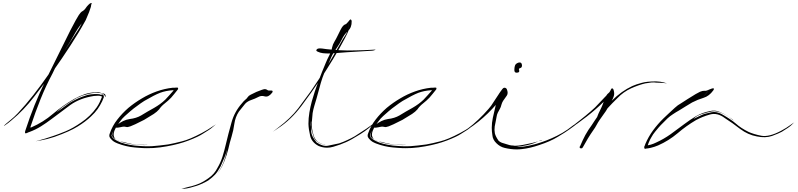

<svg xmlns="http://www.w3.org/2000/svg" viewBox="-20 -966 5026 1210"><path d="M527.3 -924.8Q537.1 -936.5 545.9 -943.4Q549.8 -946.3 553.7 -946.3Q556.6 -946.3 559.6 -942.4Q554.7 -941.4 547.9 -917Q542 -893.6 539.1 -887.7Q532.2 -873 523.4 -859.4Q514.6 -845.7 504.9 -833Q487.3 -809.6 471.7 -787.1Q457 -764.6 442.4 -738.3Q423.8 -704.1 402.3 -671.9Q380.9 -638.7 362.3 -605.5Q347.7 -580.1 335.9 -554.7Q324.2 -529.3 311.5 -503.9Q268.6 -423.8 235.4 -340.8Q202.1 -257.8 173.8 -171.9Q170.9 -163.1 171.9 -162.1Q172.9 -162.1 176.8 -163.1Q252 -195.3 314.5 -249Q377.9 -302.7 448.2 -342.8Q481.4 -361.3 515.6 -373Q550.8 -383.8 578.1 -383.8Q597.7 -386.7 609.4 -382.8Q621.1 -377.9 634.8 -376Q639.6 -375 643.6 -369.1Q645.5 -365.2 645.5 -362.3Q645.5 -359.4 644.5 -357.4Q644.5 -356.4 643.6 -355.5Q643.6 -354.5 642.6 -353.5Q639.6 -377 608.4 -379.9Q577.1 -383.8 539.1 -375Q518.6 -370.1 498 -363.3Q478.5 -355.5 462.9 -347.7Q377.9 -297.9 354.5 -275.4Q330.1 -252 328.1 -253.9Q329.1 -252.9 358.4 -274.4Q388.7 -296.9 393.6 -299.8Q424.8 -323.2 460 -339.8Q495.1 -357.4 533.2 -368.2Q553.7 -372.1 572.3 -373Q590.8 -374 607.4 -372.1Q614.3 -367.2 623 -370.1Q632.8 -374 634.8 -354.5Q634.8 -354.5 633.8 -351.6Q631.8 -348.6 624 -328.1Q611.3 -301.8 595.7 -279.3Q579.1 -255.9 553.7 -232.4Q520.5 -200.2 469.7 -168.9Q419.9 -137.7 323.2 -103.5Q275.4 -87.9 240.2 -82Q205.1 -76.2 205.1 -75.2Q205.1 -76.2 231.4 -83Q258.8 -89.8 319.3 -110.4Q345.7 -119.1 393.6 -138.7Q440.4 -158.2 493.2 -195.3Q519.5 -212.9 544.9 -237.3Q569.3 -260.7 589.8 -290Q600.6 -305.7 608.4 -322.3Q616.2 -338.9 623 -356.4Q624 -357.4 612.3 -361.3Q601.6 -364.3 572.3 -361.3Q484.4 -347.7 423.8 -304.7Q363.3 -260.7 304.7 -215.8Q272.5 -191.4 238.3 -169.9Q204.1 -148.4 164.1 -133.8Q161.1 -132.8 158.2 -131.8Q155.3 -130.9 152.3 -128.9Q137.7 -122.1 137.7 -129.9Q137.7 -130.9 137.7 -130.9Q137.7 -138.7 139.6 -142.6Q192.4 -306.6 269.5 -463.9Q346.7 -621.1 423.8 -775.4Q463.9 -852.5 476.6 -871.1Q489.3 -889.6 496.1 -893.6Q501 -895.5 506.8 -900.4Q513.7 -904.3 527.3 -924.8Q527.3 -924.8 520.5 -893.6Q512.7 -863.3 508.8 -842.8Q508.8 -842.8 527.3 -924.8ZM520.5 -839.8Q475.6 -757.8 422.9 -677.7Q371.1 -597.7 316.4 -520.5Q258.8 -437.5 194.3 -355.5Q130.9 -272.5 52.7 -208Q31.2 -189.5 10.7 -175.8Q5.9 -172.9 5.9 -172.9Q4.9 -172.9 4.9 -173.8Q4.9 -175.8 48.8 -211.9Q68.4 -227.5 91.8 -252Q114.3 -276.4 140.6 -306.6Q188.5 -362.3 239.3 -431.6Q290 -500 331.1 -565.4Q344.7 -583 369.1 -620.1Q393.6 -657.2 419.9 -697.3Q433.6 -718.8 447.3 -739.3Q460.9 -759.8 472.7 -778.3Q495.1 -811.5 512.7 -866.2Q530.3 -918.9 543.9 -933.6Q543.9 -933.6 543.9 -933.6Q544.9 -933.6 544.9 -933.6Q572.3 -957 520.5 -839.8Z M737.3 -164.1Q708 -158.2 708 -164.1Q708 -168.9 713.9 -175.8Q755.9 -210 796.9 -215.8Q838.9 -220.7 869.1 -238.3Q910.2 -263.7 951.2 -286.1Q992.2 -309.6 1021.5 -337.9Q1033.2 -350.6 1045.9 -364.3Q1057.6 -377.9 1069.3 -390.6Q1073.2 -395.5 1074.2 -396.5Q1074.2 -397.5 1069.3 -397.5Q1024.4 -394.5 988.3 -380.9Q953.1 -367.2 889.6 -330.1Q866.2 -315.4 844.7 -298.8Q822.3 -283.2 800.8 -264.6Q783.2 -250 766.6 -234.4Q750 -219.7 735.4 -199.2Q732.4 -194.3 720.7 -177.7Q709 -162.1 701.2 -142.6Q697.3 -131.8 696.3 -122.1Q695.3 -111.3 699.2 -102.5Q703.1 -90.8 716.8 -83Q730.5 -74.2 757.8 -71.3Q817.4 -53.7 866.2 -53.7Q915 -52.7 915 -52.7Q915 -51.8 889.6 -51.8Q865.2 -51.8 834 -54.7Q816.4 -55.7 799.8 -58.6Q783.2 -61.5 768.6 -65.4Q730.5 -74.2 707 -88.9Q683.6 -102.5 686.5 -114.3Q690.4 -127.9 692.4 -134.8Q694.3 -140.6 694.3 -140.6Q694.3 -140.6 692.4 -136.7Q690.4 -131.8 683.6 -114.3Q681.6 -96.7 720.7 -77.1Q758.8 -57.6 827.1 -48.8Q897.5 -42 940.4 -44.9Q982.4 -47.9 1039.1 -55.7Q1077.1 -62.5 1126 -75.2Q1174.8 -86.9 1252 -127.9Q1290 -148.4 1315.4 -166Q1340.8 -182.6 1340.8 -182.6Q1340.8 -182.6 1322.3 -167Q1304.7 -150.4 1256.8 -122.1Q1230.5 -104.5 1169.9 -81.1Q1109.4 -57.6 1032.2 -43.9Q990.2 -36.1 946.3 -33.2Q926.8 -32.2 906.2 -32.2Q882.8 -32.2 859.4 -34.2Q829.1 -36.1 801.8 -40Q773.4 -44.9 748 -52.7Q735.4 -56.6 722.7 -61.5Q710 -66.4 698.2 -73.2Q688.5 -79.1 676.8 -92.8Q668.9 -101.6 668.9 -111.3Q668.9 -118.2 671.9 -125Q688.5 -173.8 719.7 -212.9Q750 -252 789.1 -286.1Q829.1 -319.3 874 -345.7Q918 -372.1 966.8 -389.6Q991.2 -398.4 1016.6 -404.3Q1042 -410.2 1068.4 -413.1Q1074.2 -413.1 1080.1 -413.1Q1085.9 -414.1 1091.8 -414.1Q1092.8 -414.1 1094.7 -414.1Q1101.6 -415 1102.5 -410.2Q1103.5 -403.3 1098.6 -399.4Q1088.9 -386.7 1079.1 -375Q1069.3 -362.3 1058.6 -350.6Q1041 -332 1018.6 -314.5Q996.1 -296.9 982.4 -276.4Q969.7 -261.7 949.2 -248Q927.7 -235.4 888.7 -210.9Q820.3 -175.8 801.8 -169.9Q783.2 -163.1 775.4 -166Q770.5 -167 763.7 -168Q757.8 -168.9 737.3 -164.1Q737.3 -164.1 757.8 -181.6Q779.3 -199.2 793 -211.9Q793 -211.9 737.3 -164.1Z M1682.6 -395.5Q1698.2 -396.5 1698.2 -390.6Q1698.2 -384.8 1694.3 -380.9Q1671.9 -352.5 1649.4 -358.4Q1626 -365.2 1609.4 -355.5Q1586.9 -343.8 1563.5 -335.9Q1540 -328.1 1525.4 -312.5Q1508.8 -293 1504.9 -287.1Q1500 -281.2 1485.4 -262.7Q1462.9 -228.5 1457 -186.5Q1451.2 -143.6 1439.5 -105.5Q1427.7 -67.4 1418.9 -27.3Q1409.2 11.7 1394.5 48.8Q1381.8 82 1366.2 105.5Q1350.6 128.9 1349.6 128.9Q1350.6 128.9 1366.2 103.5Q1381.8 77.1 1389.6 54.7Q1405.3 11.7 1407.2 -3.9Q1409.2 -19.5 1410.2 -18.6Q1408.2 -19.5 1405.3 -3.9Q1402.3 11.7 1370.1 83Q1351.6 117.2 1335 134.8Q1318.4 152.3 1293 170.9Q1274.4 182.6 1249 193.4Q1224.6 205.1 1178.7 216.8Q1155.3 222.7 1138.7 223.6Q1122.1 223.6 1122.1 223.6Q1122.1 223.6 1134.8 220.7Q1147.5 216.8 1175.8 210Q1184.6 209 1198.2 204.1Q1212.9 200.2 1229.5 193.4Q1261.7 180.7 1295.9 155.3Q1331.1 130.9 1350.6 91.8Q1370.1 58.6 1381.8 22.5Q1393.6 -14.6 1402.3 -52.7Q1418.9 -123 1438.5 -192.4Q1457 -261.7 1505.9 -316.4Q1514.6 -328.1 1526.4 -337.9Q1537.1 -346.7 1540 -352.5Q1546.9 -363.3 1559.6 -369.1Q1572.3 -375 1595.7 -386.7Q1638.7 -404.3 1648.4 -404.3Q1658.2 -404.3 1662.1 -400.4Q1665 -398.4 1668.9 -396.5Q1672.9 -394.5 1682.6 -395.5Q1682.6 -395.5 1670.9 -382.8Q1659.2 -370.1 1651.4 -361.3Q1651.4 -361.3 1682.6 -395.5Z M2174.8 -829.1Q2184.6 -842.8 2189.5 -843.8Q2190.4 -843.8 2191.4 -842.8Q2196.3 -838.9 2196.3 -832Q2197.3 -793 2172.9 -770.5Q2148.4 -748 2133.8 -716.8Q2123 -694.3 2109.4 -674.8Q2095.7 -655.3 2083 -634.8Q2073.2 -619.1 2066.4 -602.5Q2059.6 -585 2051.8 -568.4Q2037.1 -538.1 2024.4 -507.8Q2011.7 -477.5 2002 -444.3Q1995.1 -419.9 1988.3 -394.5Q1981.4 -370.1 1974.6 -344.7Q1968.8 -322.3 1960.9 -298.8Q1954.1 -276.4 1950.2 -252.9Q1948.2 -240.2 1945.3 -198.2Q1942.4 -155.3 1956.1 -114.3Q1960 -98.6 1967.8 -88.9Q1975.6 -78.1 1984.4 -71.3Q2002 -59.6 2016.6 -57.6Q2031.2 -55.7 2030.3 -56.6Q2030.3 -53.7 2012.7 -57.6Q1994.1 -61.5 1977.5 -75.2Q1970.7 -80.1 1964.8 -87.9Q1959 -95.7 1956.1 -105.5Q1938.5 -159.2 1940.4 -180.7Q1942.4 -202.1 1939.5 -201.2Q1939.5 -201.2 1939.5 -198.2Q1939.5 -195.3 1938.5 -180.7Q1940.4 -168 1941.4 -137.7Q1942.4 -106.4 1975.6 -68.4Q2015.6 -41 2047.9 -47.9Q2079.1 -53.7 2117.2 -62.5Q2143.6 -71.3 2168 -83Q2192.4 -93.8 2215.8 -107.4Q2250 -128.9 2288.1 -154.3Q2325.2 -179.7 2345.7 -197.3Q2307.6 -156.2 2250 -120.1Q2192.4 -84 2161.1 -70.3Q2125 -53.7 2080.1 -41Q2060.5 -35.2 2041 -35.2Q2014.6 -35.2 1988.3 -45.9Q1944.3 -68.4 1934.6 -110.4Q1924.8 -151.4 1923.8 -185.5Q1923.8 -221.7 1929.7 -256.8Q1935.5 -292 1945.3 -328.1Q1962.9 -390.6 1985.4 -450.2Q2007.8 -510.7 2033.2 -570.3Q2043 -593.8 2055.7 -618.2Q2068.4 -642.6 2073.2 -668Q2077.1 -686.5 2087.9 -704.1Q2098.6 -721.7 2106.4 -738.3Q2129.9 -788.1 2138.7 -798.8Q2147.5 -809.6 2153.3 -811.5Q2156.2 -812.5 2161.1 -814.5Q2165 -817.4 2174.8 -829.1Q2174.8 -829.1 2173.8 -807.6Q2172.9 -786.1 2172.9 -772.5Q2172.9 -772.5 2174.8 -829.1ZM1980.5 -658.2Q1987.3 -661.1 1996.1 -661.1Q2002 -661.1 2009.8 -660.2Q2028.3 -657.2 2039.1 -656.2Q2059.6 -654.3 2080.1 -652.3Q2100.6 -650.4 2121.1 -649.4Q2170.9 -646.5 2222.7 -648.4Q2274.4 -649.4 2324.2 -652.3Q2346.7 -654.3 2347.7 -652.3Q2347.7 -652.3 2344.7 -651.4Q2335.9 -647.5 2325.2 -646.5Q2285.2 -643.6 2245.1 -641.6Q2205.1 -638.7 2165 -636.7Q2128.9 -634.8 2089.8 -630.9Q2071.3 -628.9 2052.7 -628.9Q2033.2 -628.9 2014.6 -630.9Q1998 -632.8 1981.4 -640.6Q1972.7 -644.5 1973.6 -649.4Q1973.6 -653.3 1980.5 -658.2ZM2153.3 -724.6Q2119.1 -659.2 2080.1 -595.7Q2041 -531.2 2001 -469.7Q1945.3 -385.7 1879.9 -298.8Q1814.5 -211.9 1734.4 -159.2Q1716.8 -146.5 1701.2 -136.7Q1697.3 -133.8 1697.3 -133.8Q1697.3 -134.8 1733.4 -162.1Q1810.5 -219.7 1859.4 -283.2Q1907.2 -346.7 1938.5 -390.6Q1965.8 -429.7 1990.2 -467.8Q2014.6 -506.8 2040 -546.9Q2062.5 -584 2084 -621.1Q2105.5 -658.2 2127 -695.3Q2139.6 -718.8 2156.2 -743.2Q2171.9 -768.6 2178.7 -793.9Q2185.5 -803.7 2186.5 -803.7Q2187.5 -803.7 2187.5 -802.7Q2187.5 -799.8 2181.6 -785.2Q2168.9 -752.9 2153.3 -724.6Z M2365.2 -164.1Q2335.9 -158.2 2335.9 -164.1Q2335.9 -168.9 2341.8 -175.8Q2383.8 -210 2424.8 -215.8Q2466.8 -220.7 2497.1 -238.3Q2538.1 -263.7 2579.1 -286.1Q2620.1 -309.6 2649.4 -337.9Q2661.1 -350.6 2673.8 -364.3Q2685.5 -377.9 2697.3 -390.6Q2701.2 -395.5 2702.1 -396.5Q2702.1 -397.5 2697.3 -397.5Q2652.3 -394.5 2616.2 -380.9Q2581.1 -367.2 2517.6 -330.1Q2494.1 -315.4 2472.7 -298.8Q2450.2 -283.2 2428.7 -264.6Q2411.1 -250 2394.5 -234.4Q2377.9 -219.7 2363.3 -199.2Q2360.4 -194.3 2348.6 -177.7Q2336.9 -162.1 2329.1 -142.6Q2325.2 -131.8 2324.2 -122.1Q2323.2 -111.3 2327.1 -102.5Q2331.1 -90.8 2344.7 -83Q2358.4 -74.2 2385.7 -71.3Q2445.3 -53.7 2494.1 -53.7Q2543 -52.7 2543 -52.7Q2543 -51.8 2517.6 -51.8Q2493.2 -51.8 2461.9 -54.7Q2444.3 -55.7 2427.7 -58.6Q2411.1 -61.5 2396.5 -65.4Q2358.4 -74.2 2335 -88.9Q2311.5 -102.5 2314.5 -114.3Q2318.4 -127.9 2320.3 -134.8Q2322.3 -140.6 2322.3 -140.6Q2322.3 -140.6 2320.3 -136.7Q2318.4 -131.8 2311.5 -114.3Q2309.6 -96.7 2348.6 -77.1Q2386.7 -57.6 2455.1 -48.8Q2525.4 -42 2568.4 -44.9Q2610.4 -47.9 2667 -55.7Q2705.1 -62.5 2753.9 -75.2Q2802.7 -86.9 2879.9 -127.9Q2918 -148.4 2943.4 -166Q2968.8 -182.6 2968.8 -182.6Q2968.8 -182.6 2950.2 -167Q2932.6 -150.4 2884.8 -122.1Q2858.4 -104.5 2797.9 -81.1Q2737.3 -57.6 2660.2 -43.9Q2618.2 -36.1 2574.2 -33.2Q2554.7 -32.2 2534.2 -32.2Q2510.7 -32.2 2487.3 -34.2Q2457 -36.1 2429.7 -40Q2401.4 -44.9 2376 -52.7Q2363.3 -56.6 2350.6 -61.5Q2337.9 -66.4 2326.2 -73.2Q2316.4 -79.1 2304.7 -92.8Q2296.9 -101.6 2296.9 -111.3Q2296.9 -118.2 2299.8 -125Q2316.4 -173.8 2347.7 -212.9Q2377.9 -252 2417 -286.1Q2457 -319.3 2502 -345.7Q2545.9 -372.1 2594.7 -389.6Q2619.1 -398.4 2644.5 -404.3Q2669.9 -410.2 2696.3 -413.1Q2702.1 -413.1 2708 -413.1Q2713.9 -414.1 2719.7 -414.1Q2720.7 -414.1 2722.7 -414.1Q2729.5 -415 2730.5 -410.2Q2731.4 -403.3 2726.6 -399.4Q2716.8 -386.7 2707 -375Q2697.3 -362.3 2686.5 -350.6Q2668.9 -332 2646.5 -314.5Q2624 -296.9 2610.4 -276.4Q2597.7 -261.7 2577.1 -248Q2555.7 -235.4 2516.6 -210.9Q2448.2 -175.8 2429.7 -169.9Q2411.1 -163.1 2403.3 -166Q2398.4 -167 2391.6 -168Q2385.7 -168.9 2365.2 -164.1Q2365.2 -164.1 2385.7 -181.6Q2407.2 -199.2 2420.9 -211.9Q2420.9 -211.9 2365.2 -164.1Z M3224.6 -549.8Q3227.5 -564.5 3247.1 -571.3Q3252 -572.3 3255.9 -572.3Q3267.6 -572.3 3269.5 -555.7Q3269.5 -553.7 3269.5 -552.7Q3269.5 -540 3258.8 -537.1Q3246.1 -534.2 3252 -523.4Q3252.9 -520.5 3252 -515.6Q3251 -509.8 3243.2 -508.8Q3239.3 -507.8 3236.3 -507.8Q3222.7 -507.8 3221.7 -521.5Q3221.7 -524.4 3221.7 -528.3Q3221.7 -540 3224.6 -549.8ZM3155.3 -368.2Q3112.3 -308.6 3054.7 -252Q2996.1 -195.3 2931.6 -153.3Q2922.9 -147.5 2914.1 -143.6Q2912.1 -143.6 2912.1 -143.6Q2911.1 -144.5 2929.7 -157.2Q2959 -178.7 2994.1 -211.9Q3029.3 -245.1 3058.6 -279.3Q3064.5 -285.2 3075.2 -299.8Q3085.9 -315.4 3097.7 -334Q3115.2 -360.4 3131.8 -385.7Q3148.4 -410.2 3154.3 -412.1Q3157.2 -413.1 3159.2 -413.1Q3168.9 -413.1 3169.9 -404.3Q3169.9 -402.3 3168.9 -398.4Q3165 -380.9 3155.3 -368.2ZM3152.3 -401.4Q3158.2 -412.1 3163.1 -412.1Q3164.1 -412.1 3165 -412.1Q3170.9 -410.2 3173.8 -404.3Q3184.6 -378.9 3173.8 -363.3Q3164.1 -348.6 3150.4 -330.1Q3143.6 -319.3 3139.6 -304.7Q3136.7 -291 3129.9 -279.3Q3124 -267.6 3117.2 -255.9Q3111.3 -243.2 3109.4 -229.5Q3105.5 -205.1 3103.5 -198.2Q3101.6 -190.4 3097.7 -168.9Q3094.7 -146.5 3098.6 -126Q3103.5 -105.5 3122.1 -79.1Q3129.9 -71.3 3142.6 -66.4Q3154.3 -62.5 3168 -58.6Q3179.7 -54.7 3190.4 -51.8Q3201.2 -48.8 3214.8 -48.8Q3223.6 -45.9 3249 -48.8Q3274.4 -51.8 3303.7 -58.6Q3338.9 -65.4 3368.2 -74.2Q3397.5 -82 3396.5 -84Q3394.5 -85.9 3351.6 -66.4Q3308.6 -47.9 3234.4 -41Q3250 -39.1 3278.3 -42Q3305.7 -44.9 3357.4 -58.6Q3390.6 -68.4 3423.8 -81.1Q3457 -93.8 3490.2 -110.4Q3507.8 -119.1 3524.4 -128.9Q3540 -139.6 3556.6 -149.4Q3564.5 -154.3 3584 -169.9Q3603.5 -185.5 3612.3 -183.6Q3612.3 -183.6 3601.6 -174.8Q3589.8 -166 3565.4 -148.4Q3543.9 -132.8 3495.1 -103.5Q3447.3 -74.2 3377.9 -51.8Q3321.3 -32.2 3269.5 -26.4Q3252.9 -24.4 3236.3 -24.4Q3199.2 -24.4 3159.2 -34.2Q3130.9 -41 3108.4 -63.5Q3085 -85.9 3083 -114.3Q3079.1 -137.7 3079.1 -161.1Q3079.1 -192.4 3085.9 -223.6Q3097.7 -278.3 3110.4 -330.1Q3121.1 -372.1 3127 -378.9Q3132.8 -385.7 3138.7 -387.7Q3141.6 -387.7 3144.5 -390.6Q3147.5 -392.6 3152.3 -401.4Q3152.3 -401.4 3158.2 -383.8Q3164.1 -367.2 3168 -355.5Q3168 -355.5 3152.3 -401.4Z M3826.2 -393.6Q3834 -412.1 3838.9 -409.2Q3843.8 -407.2 3846.7 -400.4Q3853.5 -377.9 3848.6 -361.3Q3843.8 -344.7 3835 -331.1Q3869.1 -364.3 3899.4 -385.7Q3929.7 -407.2 3964.8 -423.8Q3989.3 -434.6 4022.5 -443.4Q4055.7 -453.1 4114.3 -453.1Q4143.6 -452.1 4164.1 -446.3Q4183.6 -439.5 4183.6 -440.4Q4183.6 -439.5 4168 -442.4Q4151.4 -444.3 4115.2 -445.3Q4104.5 -447.3 4085.9 -446.3Q4068.4 -444.3 4045.9 -440.4Q4004.9 -430.7 3957 -409.2Q3908.2 -386.7 3871.1 -347.7Q3853.5 -331.1 3837.9 -314.5Q3822.3 -298.8 3808.6 -283.2Q3799.8 -266.6 3784.2 -246.1Q3769.5 -224.6 3758.8 -210Q3748 -194.3 3739.3 -177.7Q3730.5 -161.1 3719.7 -146.5Q3701.2 -120.1 3684.6 -92.8Q3668.9 -66.4 3653.3 -38.1Q3650.4 -31.2 3643.6 -31.2Q3641.6 -31.2 3638.7 -31.2Q3632.8 -33.2 3632.8 -38.1Q3632.8 -42 3636.7 -46.9Q3651.4 -82 3668.9 -115.2Q3687.5 -148.4 3710 -178.7Q3716.8 -188.5 3726.6 -204.1Q3736.3 -219.7 3743.2 -228.5Q3745.1 -234.4 3748 -241.2Q3750 -247.1 3752.9 -252.9Q3761.7 -270.5 3769.5 -287.1Q3777.3 -303.7 3783.2 -321.3Q3788.1 -333 3792 -344.7Q3795.9 -356.4 3802.7 -366.2Q3808.6 -375 3814.5 -378.9Q3821.3 -383.8 3826.2 -393.6Q3826.2 -393.6 3830.1 -374Q3834 -354.5 3836.9 -340.8Q3836.9 -340.8 3826.2 -393.6ZM3782.2 -322.3Q3734.4 -275.4 3677.7 -231.4Q3620.1 -186.5 3564.5 -150.4Q3556.6 -144.5 3548.8 -142.6Q3547.9 -141.6 3547.9 -141.6Q3546.9 -141.6 3546.9 -142.6Q3546.9 -143.6 3563.5 -154.3Q3600.6 -180.7 3635.7 -209Q3671.9 -237.3 3703.1 -264.6Q3727.5 -284.2 3762.7 -323.2Q3797.9 -362.3 3822.3 -381.8Q3823.2 -382.8 3824.2 -382.8Q3826.2 -382.8 3826.2 -381.8Q3826.2 -377.9 3812.5 -359.4Q3792 -332 3782.2 -322.3Z M4451.2 -402.3Q4468.8 -410.2 4475.6 -409.2Q4478.5 -409.2 4478.5 -408.2Q4480.5 -402.3 4474.6 -395.5Q4449.2 -360.4 4414.1 -349.6Q4377.9 -338.9 4341.8 -320.3Q4321.3 -308.6 4299.8 -294.9Q4279.3 -281.2 4258.8 -269.5Q4239.3 -258.8 4220.7 -246.1Q4202.1 -234.4 4186.5 -219.7Q4154.3 -187.5 4144.5 -177.7Q4134.8 -168 4108.4 -135.7Q4094.7 -119.1 4085.9 -102.5Q4076.2 -86.9 4068.4 -67.4Q4065.4 -59.6 4062.5 -50.8Q4059.6 -43 4056.6 -35.2Q4057.6 -33.2 4049.8 -43.9Q4042 -54.7 4047.9 -46.9Q4064.5 -50.8 4082 -54.7Q4098.6 -59.6 4114.3 -67.4Q4162.1 -88.9 4206.1 -120.1Q4251 -152.3 4292 -183.6Q4328.1 -210.9 4367.2 -234.4Q4407.2 -256.8 4453.1 -265.6Q4485.4 -274.4 4515.6 -260.7Q4546.9 -247.1 4563.5 -236.3Q4582 -223.6 4592.8 -215.8Q4602.5 -208 4602.5 -208Q4602.5 -205.1 4583 -221.7Q4563.5 -238.3 4534.2 -251Q4517.6 -258.8 4501 -262.7Q4483.4 -266.6 4465.8 -263.7Q4384.8 -247.1 4363.3 -227.5Q4341.8 -207 4339.8 -210.9Q4339.8 -211.9 4377 -229.5Q4414.1 -247.1 4418.9 -248Q4436.5 -252.9 4464.8 -258.8Q4493.2 -264.6 4526.4 -248Q4586.9 -213.9 4618.2 -186.5Q4648.4 -159.2 4697.3 -134.8Q4729.5 -120.1 4778.3 -110.4Q4827.1 -101.6 4902.3 -141.6Q4938.5 -161.1 4961.9 -178.7Q4986.3 -196.3 4986.3 -195.3Q4985.4 -196.3 4969.7 -179.7Q4953.1 -163.1 4907.2 -135.7Q4887.7 -125 4845.7 -109.4Q4803.7 -94.7 4749 -106.4Q4694.3 -116.2 4644.5 -153.3Q4595.7 -191.4 4547.9 -221.7Q4501 -257.8 4453.1 -244.1Q4405.3 -230.5 4366.2 -209Q4304.7 -172.9 4250 -126Q4194.3 -79.1 4127.9 -49.8Q4117.2 -44.9 4104.5 -41Q4092.8 -37.1 4080.1 -34.2Q4072.3 -33.2 4064.5 -31.2Q4056.6 -30.3 4048.8 -29.3Q4046.9 -27.3 4045.9 -27.3Q4043.9 -27.3 4042 -30.3Q4040 -33.2 4040 -37.1Q4040 -39.1 4040 -41Q4042 -44.9 4043.9 -49.8Q4045.9 -53.7 4046.9 -58.6Q4066.4 -104.5 4095.7 -144.5Q4126 -185.5 4161.1 -219.7Q4178.7 -237.3 4197.3 -253.9Q4214.8 -270.5 4233.4 -287.1Q4251 -303.7 4272.5 -315.4Q4293 -328.1 4313.5 -341.8Q4375 -380.9 4391.6 -387.7Q4409.2 -394.5 4416 -393.6Q4419.9 -393.6 4426.8 -393.6Q4432.6 -393.6 4451.2 -402.3Q4451.2 -402.3 4433.6 -381.8Q4417 -360.4 4405.3 -346.7Q4405.3 -346.7 4451.2 -402.3Z"/></svg>

Font: Margalida Font
Style: Regular
Weight: 400
Designer: Mateu Riera. mateurierasureda@hotmail.com
Version: Version 1.0